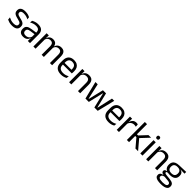

<svg xmlns="http://www.w3.org/2000/svg" viewBox="567 -2741 4999 4999"><g transform="rotate(45 3066.5 -241.5)"><path d="M218.4 11.1Q159.5 11.1 115.6 -1.8Q71.7 -14.6 42.5 -29.7L34.8 -104.5Q71.4 -85.3 115.2 -71.4Q159 -57.5 214.3 -57.5Q271 -57.5 299.6 -75.6Q328.2 -93.7 328.2 -129.2V-134.5Q328.2 -157.4 317.3 -172.5Q306.3 -187.7 278.4 -199.2Q250.4 -210.7 198.9 -221.8Q137.4 -235.3 101.9 -253.5Q66.4 -271.8 51.3 -298.9Q36.1 -326.1 36.1 -365.1V-369.7Q36.1 -433.3 80.7 -466.5Q125.2 -499.6 214.3 -499.6Q271.9 -499.6 314.2 -486.7Q356.5 -473.7 383.5 -457.3L391.2 -388.9Q358.4 -407.8 316.4 -420.5Q274.4 -433.1 222.1 -433.1Q184.1 -433.1 160.6 -425.3Q137.2 -417.5 126.5 -403.2Q115.8 -388.8 115.8 -368.9V-365.1Q115.8 -343 126.5 -327.7Q137.2 -312.3 164.4 -301.1Q191.6 -289.8 239.9 -279.6Q302.3 -266.8 339.1 -249.5Q375.8 -232.2 391.9 -205.2Q407.9 -178.3 407.9 -136.3V-128Q407.9 -59.1 360.1 -24Q312.2 11.1 218.4 11.1Z M878 0H797.4L801 -118.6L797.9 -131.1V-286.5L798.3 -314.9Q798.3 -374.3 768.2 -403Q738 -431.7 672.4 -431.7Q620.2 -431.7 576.4 -416.5Q532.6 -401.3 498.4 -381.5L506 -450.4Q525.1 -462 551.4 -473.3Q577.7 -484.7 611.3 -492Q644.9 -499.3 685.3 -499.3Q737.8 -499.3 774.6 -486.6Q811.4 -473.9 834.2 -449.9Q857 -425.8 867.5 -392Q878 -358.1 878 -316.2ZM629.4 10.7Q556.9 10.7 518.3 -24.6Q479.6 -60 479.6 -125.7V-140Q479.6 -207.4 521.3 -240.7Q563 -274.1 654.2 -286.9L808.5 -309.2L812.9 -249.8L664 -228.6Q608.2 -220.7 584.2 -201.4Q560.1 -182 560.1 -144.5V-136.6Q560.1 -97.9 583.9 -77.4Q607.7 -56.8 655.1 -56.8Q696.9 -56.8 726.9 -71.4Q756.9 -86 775.4 -110.5Q794 -135.1 800.5 -165.2L813.2 -109.8H797.7Q790.6 -77.8 771.3 -50.3Q752.1 -22.8 717.5 -6.1Q682.9 10.7 629.4 10.7Z M1692.3 0H1611.4V-305.7Q1611.4 -344.2 1601.7 -372.4Q1592.1 -400.7 1569.9 -416.1Q1547.7 -431.4 1510.1 -431.4Q1474.6 -431.4 1448.5 -417.1Q1422.4 -402.7 1406.4 -378.3Q1390.4 -353.9 1384 -322.9L1371.5 -380.5H1381.6Q1389.6 -411.8 1408.7 -438.8Q1427.7 -465.9 1460.1 -482.4Q1492.4 -498.9 1540.5 -498.9Q1594.9 -498.9 1628.2 -477.5Q1661.6 -456 1677 -414.7Q1692.3 -373.5 1692.3 -314.5ZM1083 0H1002.1V-488.2H1083L1079.4 -370.8L1083 -366.1ZM1387.5 0H1306.9V-305.6Q1306.9 -344.1 1297.3 -372.4Q1287.6 -400.7 1265.5 -416.1Q1243.4 -431.4 1205.8 -431.4Q1170 -431.4 1144 -417Q1117.9 -402.5 1101.9 -377.8Q1086 -353 1079.5 -321.5L1064.7 -378.9H1082.7Q1089.9 -412.1 1108.5 -439.3Q1127.2 -466.5 1158.7 -482.7Q1190.3 -498.9 1235.9 -498.9Q1303.6 -498.9 1338.7 -464.1Q1373.9 -429.2 1383 -361.9Q1385.3 -352 1386.4 -340.3Q1387.5 -328.6 1387.5 -317.1Z M2023.1 11.1Q1911.6 11.1 1855 -43.4Q1798.4 -97.8 1798.4 -199.7V-286.6Q1798.4 -389.4 1851.1 -445.1Q1903.7 -500.9 2004.5 -500.9Q2072.4 -500.9 2118.1 -475.7Q2163.7 -450.4 2186.7 -403.9Q2209.6 -357.4 2209.6 -293V-274.8Q2209.6 -259.1 2208.4 -243Q2207.2 -226.9 2205 -211.4H2130.7Q2131.5 -235.6 2131.7 -257.1Q2131.9 -278.6 2131.9 -296.4Q2131.9 -341 2117.6 -371.8Q2103.4 -402.6 2075.2 -418.8Q2046.9 -435 2004.5 -435Q1941.4 -435 1910 -398.5Q1878.6 -362.1 1878.6 -294.1V-247.4L1879 -237.5V-190.8Q1879 -160.4 1888 -135.9Q1897 -111.3 1916.1 -93.8Q1935.3 -76.2 1965 -66.8Q1994.8 -57.5 2036.2 -57.5Q2083.3 -57.5 2124.3 -70Q2165.3 -82.6 2201.4 -104.2L2193.8 -34Q2161.6 -13.5 2118.4 -1.2Q2075.3 11.1 2023.1 11.1ZM2187.9 -211.4H1841.1V-272.7H2187.9Z M2724.9 0H2644V-303.7Q2644 -343 2633.2 -371.5Q2622.5 -399.9 2598.2 -415.7Q2573.8 -431.4 2532.1 -431.4Q2493.6 -431.4 2465.3 -417Q2437 -402.5 2419.5 -377.8Q2402 -353 2395 -321.5L2380.5 -378.9H2398.2Q2405.8 -412.1 2425.8 -439.3Q2445.8 -466.5 2479.6 -482.7Q2513.4 -498.9 2562.5 -498.9Q2620.7 -498.9 2656.2 -477.1Q2691.8 -455.2 2708.3 -413.8Q2724.9 -372.3 2724.9 -312.6ZM2398.5 0H2317.6V-488.2H2398.5L2394.9 -371.1L2398.5 -366.3Z M3043.4 0H2919L2798.9 -488.2H2882.6L2978.7 -58.9H2988L3088.1 -474.9H3202.6L3302.7 -58.9H3311.6L3408.5 -488.2H3491.4L3371.3 0H3247.7L3165.2 -347.1L3149 -416.4H3141.6L3125.8 -347Z M3776.6 11.1Q3665.1 11.1 3608.5 -43.4Q3551.9 -97.8 3551.9 -199.7V-286.6Q3551.9 -389.4 3604.6 -445.1Q3657.2 -500.9 3758 -500.9Q3825.9 -500.9 3871.6 -475.7Q3917.2 -450.4 3940.2 -403.9Q3963.1 -357.4 3963.1 -293V-274.8Q3963.1 -259.1 3961.9 -243Q3960.7 -226.9 3958.5 -211.4H3884.2Q3885 -235.6 3885.2 -257.1Q3885.4 -278.6 3885.4 -296.4Q3885.4 -341 3871.1 -371.8Q3856.9 -402.6 3828.7 -418.8Q3800.4 -435 3758 -435Q3694.9 -435 3663.5 -398.5Q3632.1 -362.1 3632.1 -294.1V-247.4L3632.5 -237.5V-190.8Q3632.5 -160.4 3641.5 -135.9Q3650.5 -111.3 3669.6 -93.8Q3688.8 -76.2 3718.5 -66.8Q3748.3 -57.5 3789.7 -57.5Q3836.8 -57.5 3877.8 -70Q3918.8 -82.6 3954.9 -104.2L3947.3 -34Q3915.1 -13.5 3871.9 -1.2Q3828.8 11.1 3776.6 11.1ZM3941.4 -211.4H3594.6V-272.7H3941.4Z M4148.2 -298.3 4129.7 -360.9 4149.7 -361.9Q4165.4 -424 4204.4 -459.8Q4243.4 -495.6 4307.9 -495.6Q4324.2 -495.6 4336.9 -493.1Q4349.6 -490.6 4359.4 -487.2L4364.4 -408.3Q4352.2 -412.7 4336.8 -415.2Q4321.4 -417.7 4303.2 -417.7Q4248 -417.7 4207.2 -387.1Q4166.5 -356.6 4148.2 -298.3ZM4152 0H4071.1V-488.2H4150L4146 -344L4152 -338Z M4857.8 0H4761.2L4567.8 -227.4H4516.5V-290.7H4568.2L4753.2 -488.2H4848.8L4627.6 -252.4V-271.8ZM4524.6 0H4444.1V-662.5H4524.6Z M5019.6 0H4938.7V-488.2H5019.6ZM4979.2 -568.2Q4954.2 -568.2 4941.8 -581.2Q4929.4 -594.3 4929.4 -617.7V-620.2Q4929.4 -643.5 4941.8 -656.6Q4954.2 -669.6 4979.2 -669.6Q5004.2 -669.6 5016.5 -656.6Q5028.9 -643.5 5028.9 -620.2V-617.7Q5028.9 -593.9 5016.5 -581Q5004.2 -568.2 4979.2 -568.2Z M5560.9 0H5480V-303.7Q5480 -343 5469.2 -371.5Q5458.5 -399.9 5434.2 -415.7Q5409.8 -431.4 5368.1 -431.4Q5329.6 -431.4 5301.3 -417Q5273 -402.5 5255.5 -377.8Q5238 -353 5231 -321.5L5216.5 -378.9H5234.2Q5241.8 -412.1 5261.8 -439.3Q5281.8 -466.5 5315.6 -482.7Q5349.4 -498.9 5398.5 -498.9Q5456.7 -498.9 5492.2 -477.1Q5527.8 -455.2 5544.3 -413.8Q5560.9 -372.3 5560.9 -312.6ZM5234.5 0H5153.6V-488.2H5234.5L5230.9 -371.1L5234.5 -366.3Z M5876.7 -145.8Q5777 -145.8 5723.6 -189.3Q5670.3 -232.8 5670.3 -314.2V-326.3Q5670.3 -376.9 5691 -414.4Q5711.8 -451.9 5757.3 -473.2Q5802.9 -494.5 5876.6 -496.6L6125.3 -504.3V-440.5L5978.3 -445.6L5978.2 -441.8Q6012.7 -434.8 6034.5 -417.8Q6056.4 -400.9 6067.1 -375.3Q6077.8 -349.8 6077.8 -315.9V-305.2Q6077.8 -227.3 6026.9 -186.6Q5975.9 -145.8 5876.7 -145.8ZM5873.1 122.9H5884.7Q5929.7 122.9 5961.8 116.3Q5993.8 109.7 6011.3 95.1Q6028.8 80.6 6028.8 56.3V54.7Q6028.8 26.5 6008.7 11.7Q5988.6 -3.1 5939.7 -7.3L5801.6 -20.1L5824.4 -21Q5796.5 -16.8 5775.2 -7.9Q5754 0.9 5742 15.6Q5730 30.3 5730 52.4V53.5Q5730 79.2 5747.4 94.6Q5764.8 109.9 5796.9 116.4Q5829.1 122.9 5873.1 122.9ZM5883.1 187.7H5868.4Q5802.7 187.7 5754.7 176.4Q5706.8 165 5680.7 139.7Q5654.6 114.4 5654.6 72.2V70.2Q5654.6 40.2 5668.8 20.1Q5683 0.1 5707.4 -11.5Q5731.7 -23.2 5761.4 -27L5761.1 -30.2Q5720 -37.1 5700.6 -54.2Q5681.1 -71.3 5681.1 -99V-99.5Q5681.1 -118.3 5689.7 -131.8Q5698.3 -145.3 5716.2 -153.3Q5734.1 -161.3 5761.5 -163.3V-173.3L5854.3 -150L5816.6 -151.2Q5782.4 -150.7 5769.4 -142.7Q5756.3 -134.8 5756.3 -119.7V-119.2Q5756.3 -102.4 5774.8 -93.9Q5793.3 -85.4 5838.1 -80.7L5956.3 -68.4Q6034 -60.3 6069.5 -31.1Q6105 -1.9 6105 55.2V57.6Q6105 103.2 6078 132Q6051.1 160.8 6001.4 174.2Q5951.8 187.7 5883.1 187.7ZM5875.6 -205.9Q5917.3 -205.9 5945.2 -218.3Q5973.2 -230.7 5987.4 -255.4Q6001.6 -280.1 6001.6 -315.8V-328Q6001.6 -363.2 5987.7 -387.5Q5973.8 -411.9 5946.4 -424.6Q5919 -437.4 5877.6 -437.4H5874.6Q5829.5 -437.4 5801.4 -423.7Q5773.2 -410 5760.4 -385.3Q5747.7 -360.6 5747.7 -327.4V-316.1Q5747.7 -280.2 5761.8 -255.5Q5775.9 -230.8 5804.4 -218.3Q5832.8 -205.9 5875.6 -205.9Z"/></g></svg>

Font: Anek Kannada Medium
Style: Regular
Weight: 500
Designer: Vaishnavi Murthy, Maithili Shingre (Kannada) & Yesha Goshar (Latin)
Foundry: Ek Type
Version: Version 1.003